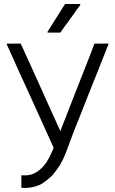

<svg xmlns="http://www.w3.org/2000/svg" viewBox="-20 -724 571 952"><path d="M373 -692.4Q369.1 -688.5 366.2 -683.6Q363.3 -678.7 359.4 -674.8Q352.5 -665 345.7 -654.3Q338.9 -644.5 331.1 -634.8Q324.2 -625 317.4 -615.2Q310.5 -605.5 302.7 -595.7Q296.9 -586.9 291 -579.1Q285.2 -570.3 279.3 -562.5Q278.3 -562.5 277.3 -562.5Q276.4 -562.5 275.4 -562.5Q270.5 -562.5 264.6 -562.5Q258.8 -562.5 253.9 -562.5Q250 -562.5 246.1 -562.5Q242.2 -562.5 238.3 -562.5Q232.4 -562.5 227.5 -562.5Q222.7 -562.5 216.8 -562.5Q215.8 -563.5 214.8 -565.4Q216.8 -568.4 220.7 -574.2Q229.5 -588.9 238.3 -602.5Q248 -617.2 256.8 -631.8Q262.7 -641.6 269.5 -651.4Q275.4 -661.1 281.2 -670.9Q287.1 -679.7 292 -687.5Q297.9 -696.3 302.7 -704.1Q303.7 -704.1 304.7 -704.1Q305.7 -704.1 306.6 -704.1Q313.5 -704.1 320.3 -704.1Q327.1 -704.1 334 -704.1Q338.9 -704.1 343.8 -704.1Q347.7 -704.1 352.5 -704.1Q358.4 -704.1 364.3 -704.1Q371.1 -704.1 377 -704.1Q377 -703.1 378.9 -701.2Q377 -698.2 373 -692.4ZM279.3 -74.2Q297.9 -121.1 315.4 -167Q334 -213.9 351.6 -259.8Q365.2 -294.9 378.9 -329.1Q392.6 -364.3 406.2 -398.4Q417 -425.8 427.7 -453.1Q438.5 -480.5 448.2 -507.8Q450.2 -507.8 451.2 -507.8Q452.1 -507.8 454.1 -507.8Q456.1 -507.8 458 -507.8Q460 -507.8 461.9 -507.8Q465.8 -507.8 469.7 -507.8Q473.6 -507.8 478.5 -507.8Q482.4 -507.8 486.3 -507.8Q491.2 -507.8 495.1 -507.8Q501 -507.8 505.9 -507.8Q511.7 -507.8 516.6 -507.8Q517.6 -506.8 517.6 -506.8Q517.6 -505.9 518.6 -505.9Q517.6 -503.9 516.6 -502Q515.6 -499 514.6 -497.1Q490.2 -435.5 465.8 -373Q441.4 -310.5 416 -249Q399.4 -206.1 382.8 -164.1Q366.2 -121.1 348.6 -79.1Q326.2 -20.5 304.7 38.1Q282.2 96.7 240.2 144.5Q226.6 158.2 212.9 168.9Q198.2 180.7 181.6 190.4Q158.2 201.2 134.8 205.1Q120.1 208 103.5 208Q94.7 208 85.9 207Q85.9 205.1 85.9 203.1Q85.9 202.1 85.9 200.2Q85.9 194.3 85.9 188.5Q85.9 182.6 85.9 177.7Q85.9 173.8 85.9 169.9Q85.9 166 85.9 162.1Q85.9 158.2 85.9 153.3Q85.9 149.4 85.9 144.5Q87.9 144.5 89.8 145.5Q92.8 145.5 94.7 145.5Q110.4 146.5 125 143.6Q138.7 141.6 153.3 133.8Q167 127 177.7 117.2Q188.5 108.4 198.2 96.7Q212.9 79.1 222.7 59.6Q232.4 41 241.2 20.5Q242.2 17.6 243.2 15.6Q244.1 13.7 244.1 11.7Q245.1 10.7 245.1 10.7Q245.1 9.8 246.1 8.8Q219.7 -47.9 194.3 -105.5Q168 -162.1 142.6 -219.7Q124 -258.8 106.4 -298.8Q88.9 -338.9 70.3 -377.9Q56.6 -410.2 42 -441.4Q27.3 -473.6 12.7 -505.9Q13.7 -505.9 14.6 -507.8Q17.6 -507.8 23.4 -507.8Q30.3 -507.8 36.1 -507.8Q42 -507.8 47.9 -507.8Q52.7 -507.8 56.6 -507.8Q60.5 -507.8 65.4 -507.8Q69.3 -507.8 74.2 -507.8Q78.1 -507.8 83 -507.8Q83 -506.8 84 -504.9Q84 -503.9 85 -502.9Q107.4 -452.1 130.9 -402.3Q153.3 -351.6 176.8 -300.8Q192.4 -265.6 208 -231.4Q223.6 -196.3 239.3 -162.1Q245.1 -150.4 250 -138.7Q254.9 -127 260.7 -115.2Q264.6 -105.5 269.5 -94.7Q274.4 -85 279.3 -74.2Z"/></svg>

Font: LeFont
Style: Light
Weight: 300
Designer: Leryon MEDIA
Version: Version 1.0